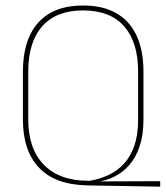

<svg xmlns="http://www.w3.org/2000/svg" viewBox="-20 -668 607 700"><path d="M564 12.5 301 8Q182 6 122.8 -56Q63.5 -118 63.5 -232.5V-406.5Q63.5 -523.5 119.8 -585.8Q176 -648 283 -648Q354.5 -648 403.5 -620.2Q452.5 -592.5 477.8 -538.5Q503 -484.5 503 -406.5V-231.5Q503 -176 489.2 -135Q475.5 -94 451.5 -66.5Q427.5 -39 396.5 -23.8Q365.5 -8.5 331 -4.5L322 -6.5L564 -7.5ZM301 -9H308.5Q345 -15.5 376.8 -30.5Q408.5 -45.5 432.5 -71.8Q456.5 -98 470 -137.2Q483.5 -176.5 483.5 -231.5V-407Q483.5 -514.5 432.5 -572.2Q381.5 -630 283 -630Q185 -630 134 -572.2Q83 -514.5 83 -407V-232.5Q83 -126 139.8 -67.5Q196.5 -9 301 -9Z"/></svg>

Font: Anek Gujarati Medium Thin
Style: Regular
Weight: 250
Version: Version 1.003